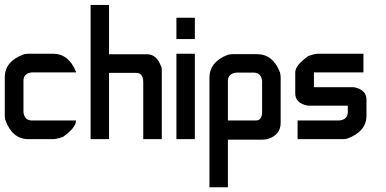

<svg xmlns="http://www.w3.org/2000/svg" viewBox="-20 -582 1614 803"><path d="M99.1 -357.4H201.2Q267.1 -357.4 297.9 -281.7V-279.3H113.8Q78.1 -275.4 78.1 -244.1V-113.3Q82 -78.1 113.8 -78.1H297.9Q297.9 -47.9 243.2 -9.3Q215.8 0 201.2 0H99.1Q31.2 0 2.4 -80.1Q0 -89.8 0 -99.1V-258.3Q0 -326.2 80.1 -355Q89.8 -357.4 99.1 -357.4Z M358.9 -561.5H436V-355H595.7Q635.3 -355 654.3 -303.2Q656.7 -300.3 656.7 -287.1V0H579.1V-237.8Q579.1 -277.3 548.8 -277.3H436V0H358.9Z M717.8 -507.8H794.9V-418.5H717.8ZM717.8 -357.4H794.9V0H717.8Z M954.6 -355.5H1055.2Q1121.6 -355.5 1151.4 -278.3Q1153.8 -265.1 1153.8 -256.8V-68.4Q1153.8 -17.6 1099.6 -0.5Q1087.4 2 1076.2 2H933.1V201.2H856V-256.8Q856 -323.2 933.1 -353Q946.3 -355.5 954.6 -355.5ZM933.1 -243.2V-78.1H1050.3Q1076.2 -78.1 1076.2 -115.2V-243.2Q1072.3 -278.3 1041 -278.3H968.3Q933.1 -273.9 933.1 -243.2Z M1311.5 -357.4H1500V-279.3H1293V-217.3H1460.4Q1512.7 -206.5 1512.7 -165.5V-99.1Q1512.7 -31.2 1432.1 -2.4Q1422.9 0 1413.6 0H1224.6V-78.1H1398.9Q1434.6 -82 1434.6 -113.3V-140.1H1267.1Q1214.8 -150.4 1214.8 -191.4V-279.3Q1214.8 -309.1 1269.5 -347.7Q1296.9 -357.4 1311.5 -357.4Z"/></svg>

Font: Kadhim
Style: Regular
Weight: 400
Designer: Developer/ Husham Jawad
Version: Version 1.00;December 29, 2020;FontCreator 13.0.0.2683 32-bi